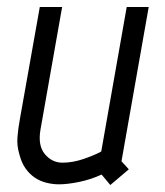

<svg xmlns="http://www.w3.org/2000/svg" viewBox="-20 -520 472 550"><path d="M36 -76Q28 -102 30 -127Q32 -152 37 -179L94 -500H158L96 -149Q88 -103 108.5 -78.5Q129 -54 159 -54Q188 -54 219 -64.5Q250 -75 270 -86L343 -500H406L328 -58L349 -35L296 10L271 -20Q241 -6 207.5 1Q174 8 149 8Q131 8 113 3.5Q95 -1 80 -11Q65 -21 53.5 -37Q42 -53 36 -76Z"/></svg>

Font: Marvel
Style: Bold Italic
Weight: 700
Italic angle: -12°
Designer: Carolina Trebol
Foundry: Carolina Trebol
Version: Version 1.001